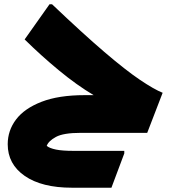

<svg xmlns="http://www.w3.org/2000/svg" viewBox="-20 -620 800 896"><path d="M356 0Q276 0 241 19Q206 38 198 61Q212 72 241.5 78Q271 84 322 84H560V96L500 256H316Q175 256 95.5 201Q16 146 16 53Q16 -11 55 -62.5Q94 -114 174 -145Q254 -176 375 -176H417Q338 -223 254.5 -292Q171 -361 95 -436L211 -600H223Q367 -463 467 -377.5Q567 -292 633 -247.5Q699 -203 739 -187L667 0Z"/></svg>

Font: Kufam Black
Style: Regular
Weight: 900
Designer: Wael Morcos, Artur Schmal
Foundry: Original Type
Version: Version 1.301; ttfautohint (v1.8.3)